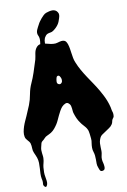

<svg xmlns="http://www.w3.org/2000/svg" viewBox="-137 -1036 1010 1524"><g transform="rotate(-10 368.5 -273.5)"><path d="M108 -336Q116 -380 133.5 -418Q151 -456 165 -498L181 -548L197 -598Q200 -610 202 -622.5Q204 -635 206 -647Q208 -659 212.5 -670.5Q217 -682 225 -692Q238 -708 254.5 -711Q271 -714 288 -711Q305 -708 323.5 -702.5Q342 -697 360 -696Q378 -694 395 -699.5Q412 -705 426.5 -707Q441 -709 453 -703Q465 -697 474 -672Q480 -653 483 -634Q486 -615 488.5 -596.5Q491 -578 494.5 -559Q498 -540 506 -521Q520 -486 538.5 -453.5Q557 -421 578 -389.5Q599 -358 620 -327Q641 -296 660 -263Q672 -242 683 -220.5Q694 -199 703 -176Q708 -162 712.5 -149Q717 -136 720 -122Q722 -115 722.5 -108.5Q723 -102 725 -95Q726 -90 728 -84.5Q730 -79 731 -74Q733 -60 731 -46Q729 -39 726 -35.5Q723 -32 719 -26Q714 -17 712.5 -7Q711 3 705 13Q700 21 693 28Q686 35 678 40Q664 48 652 57.5Q640 67 626 75Q612 83 605 92.5Q598 102 593 117Q588 131 587 146.5Q586 162 587 177.5Q588 193 588 208.5Q588 224 584 239Q579 258 580 273.5Q581 289 586 306Q589 317 590 334Q591 351 583 359Q578 363 569.5 364.5Q561 366 556 363Q550 360 546 349.5Q542 339 540 333Q533 316 533 300V266Q533 250 531.5 235Q530 220 525 205Q519 188 519 169.5Q519 151 522 133Q526 114 524 96Q522 78 520 59Q518 48 516.5 38.5Q515 29 510 20Q505 9 496.5 -1Q488 -11 480 -20Q471 -29 461 -44Q447 -63 438 -83Q429 -103 422 -126Q419 -135 418.5 -145Q418 -155 416.5 -165.5Q415 -176 413 -185Q411 -194 405 -201Q390 -220 373 -213.5Q356 -207 342 -192Q331 -179 322 -162.5Q313 -146 304.5 -128.5Q296 -111 288.5 -94Q281 -77 272 -63Q261 -46 248 -30.5Q235 -15 218 -4Q210 1 201.5 5Q193 9 185 13Q172 18 162.5 29Q153 40 142 48Q131 56 128.5 69.5Q126 83 122 96Q119 107 119 118.5Q119 130 120.5 142Q122 154 123.5 165.5Q125 177 124 188Q123 206 118.5 222Q114 238 112 255Q110 275 110 295Q110 315 114 334Q116 347 118.5 362.5Q121 378 118 392Q117 395 114 402Q111 409 107 411Q101 414 95 407.5Q89 401 87 396Q85 391 86 383.5Q87 376 87 370Q87 364 86 357.5Q85 351 83 344Q79 322 80 300.5Q81 279 82.5 257.5Q84 236 83.5 214.5Q83 193 76 172Q72 161 67.5 150.5Q63 140 58 129Q50 111 50 91.5Q50 72 45 52Q42 43 36.5 36Q31 29 25 22.5Q19 16 14 8.5Q9 1 7 -9Q3 -28 6.5 -49Q10 -70 17 -91Q24 -112 33 -131.5Q42 -151 50 -169Q69 -211 84.5 -250.5Q100 -290 108 -336ZM333 -394Q333 -379 346.5 -373.5Q360 -368 370 -380Q375 -386 376 -393.5Q377 -401 376 -409Q375 -414 372.5 -420.5Q370 -427 366 -432.5Q362 -438 356.5 -440Q351 -442 344 -437Q341 -435 339 -429.5Q337 -424 335.5 -417Q334 -410 333.5 -403.5Q333 -397 333 -394ZM418 -839Q402 -816 376 -798Q365 -790 352 -788.5Q339 -787 327 -782Q319 -778 312.5 -770Q306 -762 302 -754Q294 -734 295 -713Q296 -692 296 -671Q296 -649 291.5 -628Q287 -607 284 -586Q283 -579 282.5 -572Q282 -565 273 -564Q267 -563 264 -567Q261 -571 260.5 -577Q260 -583 260.5 -589.5Q261 -596 261 -600Q261 -611 262.5 -621Q264 -631 261 -642Q259 -651 257.5 -659.5Q256 -668 255 -679Q254 -692 256 -705Q258 -718 259.5 -730.5Q261 -743 260 -756Q259 -769 253 -781Q247 -793 247.5 -804.5Q248 -816 252 -826.5Q256 -837 262 -847.5Q268 -858 273 -868Q278 -879 287 -891Q296 -903 304 -913Q314 -924 324 -934Q334 -944 348 -949Q359 -953 372 -956Q385 -959 397.5 -959Q410 -959 421 -953.5Q432 -948 439 -936Q446 -925 445 -913Q444 -901 440 -889Q436 -876 431 -863Q426 -850 418 -839Z"/></g></svg>

Font: Double Feature
Style: Regular
Weight: 400
Designer: David Shetterly
Foundry: David Shetterly
Version: Version 2.100 1997 initial release